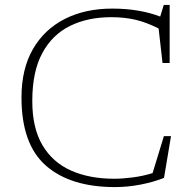

<svg xmlns="http://www.w3.org/2000/svg" viewBox="-20 -752 779 782"><path d="M445.5 -24Q479 -24 521.2 -29.5Q563.5 -35 601.5 -47L647.5 -197.5H676.5L648 -27.5Q605.5 -10.5 552.5 -0.2Q499.5 10 448.5 10Q267 10 167.2 -77.2Q67.5 -164.5 67.5 -355Q67.5 -471 114 -551.8Q160.5 -632.5 243.8 -674.8Q327 -717 437 -717Q494.5 -717 543.5 -708.5Q592.5 -700 632.5 -684.5L647 -732H671V-495.5H642L626 -636Q575.5 -661.5 530.8 -671.8Q486 -682 433 -682Q337 -682 264.8 -646.2Q192.5 -610.5 152 -535.2Q111.5 -460 111.5 -340.5Q111.5 -230.5 153 -160.5Q194.5 -90.5 269.5 -57.2Q344.5 -24 445.5 -24Z"/></svg>

Font: Newsreader Caption ExtraLight
Style: Regular
Weight: 275
Designer: Hugues Gentile
Foundry: Production Type
Version: Version 1.001